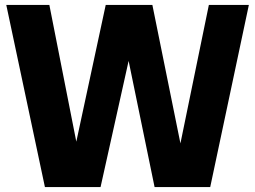

<svg xmlns="http://www.w3.org/2000/svg" viewBox="-20 -760 1036 780"><path d="M162.5 0 5.5 -740H180.5L290 -184.5L409.5 -740H599L713 -177.5L828.5 -740H991L834 0H608L502.5 -512.5L388.5 0Z"/></svg>

Font: Encode Sans Cnd XBd
Style: Regular
Weight: 800
Width: 3
Designer: Multiple Designers
Foundry: Impallari Type
Version: Version 3.002; ttfautohint (v1.8.3) -l 8 -r 50 -G 200 -x 14 